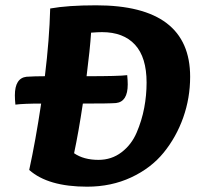

<svg xmlns="http://www.w3.org/2000/svg" viewBox="-20 -693 753 723"><path d="M90 -53Q114 -163 135 -303Q69 -303 38 -299Q36 -319 36 -334Q36 -399 80 -404Q110 -406 149 -406Q166 -545 169 -661Q235 -673 342 -673Q696 -673 696 -404Q696 -324 670 -250.5Q644 -177 596.5 -118.5Q549 -60 474 -25Q399 10 308 10Q161 10 90 -53ZM323 -570Q319 -508 306 -406Q428 -406 459 -410Q461 -390 461 -375Q461 -310 417 -305Q394 -303 292 -303Q276 -196 259 -116Q295 -91 351 -91Q400 -91 437.5 -119.5Q475 -148 494.5 -193.5Q514 -239 523 -286.5Q532 -334 532 -382Q532 -477 488.5 -524.5Q445 -572 364 -572Q349 -572 323 -570Z"/></svg>

Font: Overlock Black
Style: Italic
Weight: 900
Designer: Dario Muhafara
Foundry: Dario Manuel Muhafara
Version: Version 1.002